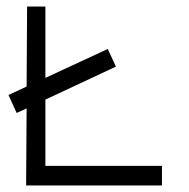

<svg xmlns="http://www.w3.org/2000/svg" viewBox="-20 -617 580 588"><path d="M31 -271 6 -326 61.5 -352 63 -597H119V-378.5L310 -467L335 -413L119 -312V-109H476V-49H60L61.5 -285Z"/></svg>

Font: ibm3270
Style: Regular
Weight: 400
Monospace: yes
Version: Version 2.0.3